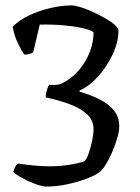

<svg xmlns="http://www.w3.org/2000/svg" viewBox="-20 -585 516 710"><path d="M151 105Q137 105 111 95.5Q85 86 61.5 73Q38 60 29 50Q34 35 38 28.5Q42 22 47 20Q76 24 106 27Q136 30 164 30Q200 30 233 25Q266 20 291 12Q300 5 307.5 -16.5Q315 -38 320.5 -63.5Q326 -89 326 -106Q326 -142 299 -165Q272 -188 231.5 -202Q191 -216 149 -225Q149 -231 150.5 -239.5Q152 -248 155 -257Q158 -266 162 -271Q168 -271 183.5 -271Q199 -271 212 -278Q251 -299 276 -330.5Q301 -362 313.5 -397Q326 -432 326 -466Q313 -475 283.5 -481.5Q254 -488 214 -491.5Q174 -495 127 -494L103 -392Q100 -389 91 -386Q82 -383 70 -383Q60 -397 46.5 -424.5Q33 -452 27 -486Q51 -511 88.5 -528.5Q126 -546 167.5 -555.5Q209 -565 245 -565Q257 -565 278 -558.5Q299 -552 323 -541Q347 -530 369 -517.5Q391 -505 404.5 -493Q418 -481 418 -472Q418 -429 396.5 -383.5Q375 -338 342.5 -302Q310 -266 274 -250V-246Q313 -235 346.5 -218.5Q380 -202 400.5 -177.5Q421 -153 421 -118Q421 -100 413.5 -74.5Q406 -49 395 -23Q384 3 371.5 23Q359 43 349 51Q334 63 301 75.5Q268 88 228.5 96.5Q189 105 151 105Z"/></svg>

Font: Texturina Medium 12pt
Style: Regular
Weight: 400
Version: Version 1.002